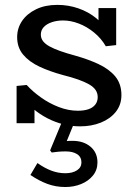

<svg xmlns="http://www.w3.org/2000/svg" viewBox="-20 -504 556 787"><path d="M308.3 13.9Q273.3 13.9 239 5.3Q204.8 -3.4 173.6 -19.6Q142.4 -35.9 117 -57.5Q91.5 -79.1 74.1 -105.9L121.4 -104.7V0.9H48V-151.7L89.4 -155.7Q113.5 -129 147.7 -104.7Q181.8 -80.3 221.1 -65.2Q260.5 -50.1 298.9 -50.1Q324.3 -50.1 342.4 -56.2Q360.5 -62.4 370.5 -75.2Q380.5 -88.1 380.5 -105.7Q380.5 -122.3 371.7 -135.2Q362.9 -148.1 345 -158.3Q327.2 -168.5 300.4 -178Q273.7 -187.5 237.9 -196.4Q183.3 -211.3 141.1 -231.1Q98.9 -251 74.6 -280.4Q50.3 -309.7 50.3 -351.7Q50.3 -388.6 70.7 -418.5Q91.2 -448.3 128.2 -466.1Q165.1 -484 215 -484Q260.2 -484 301.4 -469.7Q342.5 -455.5 374.6 -429.3Q406.6 -403 425.4 -367.1L383.7 -368.4V-471H456.2V-319.2L413.7 -314.4Q394.7 -347.1 365.4 -370.9Q336.1 -394.8 303.2 -407.4Q270.2 -420.1 238.5 -420.1Q213 -420.1 192 -412.9Q171 -405.7 159.2 -392.8Q147.4 -379.9 147.4 -362.3Q147.4 -346.8 156.7 -334.9Q165.9 -323.1 183.8 -313.4Q201.7 -303.6 227.4 -294.6Q253.2 -285.5 286.1 -276.6Q339.9 -261.7 383.5 -241.4Q427.1 -221.1 452.4 -190.8Q477.7 -160.4 477.7 -114.2Q477.7 -74.3 454.6 -45.5Q431.6 -16.7 393.2 -1.4Q354.9 13.9 308.3 13.9ZM247.6 262.6Q208.2 262.6 173.3 249.5Q138.5 236.3 104.7 213.2L133.5 164.3Q162.4 184.9 190.5 195.5Q218.7 206.1 247.6 206.1Q277 206.1 295.4 194.2Q313.8 182.3 313.8 161.6Q313.8 139.4 296.2 128Q278.6 116.6 249.6 116.6Q232.3 116.6 218.6 117.9Q205 119.1 192 121.1L185.4 112.5L236.2 -10.1H288.1L253.7 74.2Q258.4 73.7 264.4 73.5Q270.5 73.3 277.2 73.3Q322.5 73.3 351 97.4Q379.5 121.5 379.5 161.6Q379.5 192.8 361 215.5Q342.6 238.2 312.6 250.4Q282.7 262.6 247.6 262.6Z"/></svg>

Font: BioRhyme ExtraBold
Style: Regular
Weight: 800
Designer: Aoife Mooney
Foundry: Aoife Mooney Type
Version: Version 1.600;gftools[0.9.33]